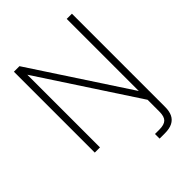

<svg xmlns="http://www.w3.org/2000/svg" viewBox="-257 -827 1175 1175"><g transform="rotate(-45 330.5 -240.0)"><path d="M80 0V-700H128L537 -76V-700H582V107Q582 144 570 169Q558 194 532.5 207Q507 220 466 220H421V180H459Q501 180 519 162.5Q537 145 537 103V0L125 -629V0Z"/></g></svg>

Font: DM Sans 11pt ExtraLight
Style: Regular
Weight: 250
Version: Version 4.004;gftools[0.9.30]